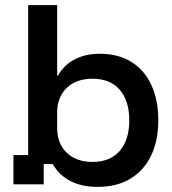

<svg xmlns="http://www.w3.org/2000/svg" viewBox="-20 -720 672 750"><path d="M360.8 10Q299.2 10 255 -12.9Q210.8 -35.8 185.8 -79.2H150.8V0H32.5V-114.2H90V-700H203.3V-425H206.7Q229.2 -465.8 271.2 -487.9Q313.3 -510 370 -510Q441.7 -510 492.9 -478.3Q544.2 -446.7 571.2 -387.9Q598.3 -329.2 598.3 -250Q598.3 -170.8 570.4 -112.5Q542.5 -54.2 489.6 -22.1Q436.7 10 360.8 10ZM340.8 -87.5Q410.8 -87.5 447.9 -130.8Q485 -174.2 485 -250Q485 -325.8 447.9 -369.2Q410.8 -412.5 340.8 -412.5Q278.3 -412.5 240.8 -376.7Q203.3 -340.8 203.3 -280V-220Q203.3 -159.2 240.8 -123.3Q278.3 -87.5 340.8 -87.5Z"/></svg>

Font: Funnel Display Light Medium
Style: Regular
Weight: 500
Version: Version 1.000